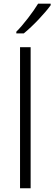

<svg xmlns="http://www.w3.org/2000/svg" viewBox="-20 -1014 293 1034"><path d="M252.9 -994.1H185.1C159.7 -951.7 104.5 -878.9 67.9 -843.3V-834H107.9C157.2 -873.5 223.6 -944.8 252.9 -985.8ZM145 -759.8H87.9V0H145Z"/></svg>

Font: Noto Reveo Sans
Style: Regular
Weight: 300
Designer: Monotype Design Team
Foundry: Monotype Imaging Inc.
Version: Version 2.007